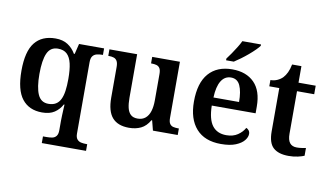

<svg xmlns="http://www.w3.org/2000/svg" viewBox="-93 -976 2426 1419"><g transform="rotate(10 1120.0 -266.5)"><path d="M290 233V183H320Q343 183 361 179Q379 175 390 160.5Q401 146 401 118V46Q401 29 402 6.5Q403 -16 404 -38.5Q405 -61 406 -76H401Q380 -37 344.5 -13.5Q309 10 252 10Q154 10 101.5 -57Q49 -124 49 -268Q49 -413 102 -479.5Q155 -546 257 -546Q312 -546 349 -522Q386 -498 409 -458H415L434 -536H622V-487H615Q594 -487 575 -482Q556 -477 545 -462Q534 -447 534 -416V119Q534 147 545.5 161Q557 175 575 179Q593 183 615 183H622V233ZM287 -61Q320 -61 342 -74Q364 -87 377 -113Q390 -139 395.5 -177.5Q401 -216 401 -267Q401 -337 390.5 -382.5Q380 -428 355.5 -451.5Q331 -475 287 -475Q231 -475 207.5 -423Q184 -371 184 -267Q184 -166 207.5 -113.5Q231 -61 287 -61Z M904 10Q820 10 778.5 -37.5Q737 -85 737 -187V-417Q737 -446 728.5 -461Q720 -476 704.5 -481.5Q689 -487 665 -487H662V-536H870V-208Q870 -165 877.5 -133.5Q885 -102 903.5 -85Q922 -68 955 -68Q991 -68 1014 -87.5Q1037 -107 1047.5 -141.5Q1058 -176 1058 -223V-420Q1058 -450 1049 -464Q1040 -478 1024 -482.5Q1008 -487 987 -487H983V-536H1191V-114Q1191 -85 1200.5 -71Q1210 -57 1226 -53Q1242 -49 1263 -49H1269V0H1083L1064 -74H1059Q1032 -27 993 -8.5Q954 10 904 10Z M1594 10Q1472 10 1408 -62Q1344 -134 1344 -265Q1344 -405 1406.5 -476.5Q1469 -548 1583 -548Q1688 -548 1748 -487.5Q1808 -427 1808 -308V-258H1479Q1481 -155 1517 -108Q1553 -61 1622 -61Q1673 -61 1707.5 -84.5Q1742 -108 1759 -140Q1770 -136 1778.5 -125.5Q1787 -115 1787 -99Q1787 -75 1767 -50Q1747 -25 1704.5 -7.5Q1662 10 1594 10ZM1673 -319Q1673 -397 1652.5 -442Q1632 -487 1584 -487Q1537 -487 1510.5 -444Q1484 -401 1481 -319ZM1525 -619Q1540 -638 1557.5 -664Q1575 -690 1592 -717Q1609 -744 1619 -766H1759V-756Q1750 -743 1730 -723Q1710 -703 1684 -681Q1658 -659 1631.5 -639.5Q1605 -620 1583 -606H1525Z M2102 10Q2026 10 1987 -25Q1948 -60 1948 -147V-472H1873V-519Q1901 -519 1925 -530Q1949 -541 1965 -558Q1980 -574 1992 -599Q2004 -624 2011 -660H2081V-536H2210V-472H2081V-153Q2081 -106 2098.5 -84Q2116 -62 2151 -62Q2169 -62 2186 -64.5Q2203 -67 2219 -70V-12Q2204 -5 2172.5 2.5Q2141 10 2102 10Z"/></g></svg>

Font: Noto Rashi Hebrew SemiBold
Style: Regular
Weight: 600
Version: Version 1.006